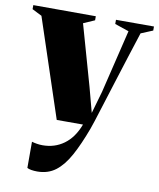

<svg xmlns="http://www.w3.org/2000/svg" viewBox="-99 -570 734 886"><g transform="rotate(10 268.0 -126.5)"><path d="M136 250Q120.5 250 107.8 247.8Q95 245.5 88.5 241.5V119Q98.5 122 111.8 124.2Q125 126.5 139 126.5Q167 126.5 192 118.8Q217 111 238.8 95.2Q260.5 79.5 277.5 55.8Q294.5 32 306.5 0H183.5L30.5 -461L-15 -484V-503L278 -502.5V-483.5L225.5 -460.5L306.5 -174.5L337 -60L367 -164.5L438.5 -460.5L372.5 -483V-502.5H550.5V-483.5L495 -460.5Q476.5 -404 456.5 -341Q436.5 -278 417.5 -217.8Q398.5 -157.5 382.8 -107.5Q367 -57.5 356.8 -25.2Q346.5 7 344 12.5Q315.5 89.5 286.5 142.5Q257.5 195.5 221.8 222.8Q186 250 136 250Z"/></g></svg>

Font: Merriweather 144pt Black
Style: Regular
Weight: 900
Version: Version 2.100